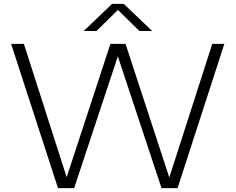

<svg xmlns="http://www.w3.org/2000/svg" viewBox="-20 -965 1209 985"><path d="M277.5 0 37 -740H102.5L322 -56L546.5 -740H624L848.5 -54.5L1069 -740H1131L891 0H808.5L584.5 -676L360.5 0ZM409.5 -806 555 -945H615L760.5 -806H695L585 -914L475 -806Z"/></svg>

Font: Encode Sans Exp Lt
Style: Regular
Weight: 300
Width: 7
Designer: Multiple Designers
Foundry: Impallari Type
Version: Version 3.002; ttfautohint (v1.8.3) -l 8 -r 50 -G 200 -x 14 